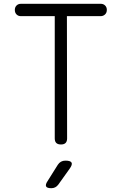

<svg xmlns="http://www.w3.org/2000/svg" viewBox="-20 -750 640 1010"><path d="M268 -665H90Q76 -665 67 -674Q58 -683 58 -698Q58 -712 67 -721Q76 -730 90 -730H510Q524 -730 533 -721Q542 -712 542 -698Q542 -683 532.5 -674Q523 -665 509 -665H332L333 -22Q333 -6 325 2Q317 10 301 10Q284 10 276 2Q268 -6 268 -22ZM230 203 284 117Q291 106 301 100.5Q311 95 324 95Q351 95 356.5 105.5Q362 116 346 138L286 222Q279 231 270 235.5Q261 240 250 240Q227 240 222.5 230.5Q218 221 230 203Z"/></svg>

Font: Maple Mono ExtraLight
Style: Regular
Weight: 275
Monospace: yes
Designer: subframe7536
Version: Version 7.000